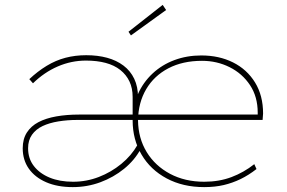

<svg xmlns="http://www.w3.org/2000/svg" viewBox="-20 -756 1174 786"><path d="M278 10Q215 10 169 -10Q123 -30 98 -65.5Q73 -101 73 -149Q73 -187 90 -213.5Q107 -240 137.5 -256Q168 -272 210.5 -279.5Q253 -287 303 -287H1045L1035 -272V-295Q1035 -360 1003.5 -407.5Q972 -455 920 -481Q868 -507 807 -507Q728 -507 669.5 -476.5Q611 -446 578.5 -391Q546 -336 545 -263Q546 -190 580.5 -133.5Q615 -77 676 -44.5Q737 -12 816 -12Q877 -12 927.5 -31Q978 -50 1021 -84L1030 -64Q998 -39 965 -23Q932 -7 896 1.5Q860 10 816 10Q729 10 662.5 -25.5Q596 -61 559.5 -123Q523 -185 523 -263Q523 -322 544.5 -370.5Q566 -419 604.5 -455Q643 -491 694 -510Q745 -529 804 -529Q877 -529 934 -500.5Q991 -472 1024 -418.5Q1057 -365 1057 -291L1055 -265H297Q256 -265 219 -259Q182 -253 154.5 -240Q127 -227 111 -204.5Q95 -182 95 -149Q95 -107 118.5 -76.5Q142 -46 183 -29Q224 -12 279 -12Q334 -12 384.5 -31.5Q435 -51 476.5 -85Q518 -119 543 -163L556 -146Q531 -100 488 -65Q445 -30 391 -10Q337 10 278 10ZM523 -276V-359Q523 -395 510 -422.5Q497 -450 472.5 -469.5Q448 -489 412.5 -498.5Q377 -508 332 -508Q272 -508 216.5 -484Q161 -460 115 -415L100 -432Q134 -464 171 -486.5Q208 -509 248 -519.5Q288 -530 333 -530Q380 -530 418.5 -519.5Q457 -509 485.5 -487.5Q514 -466 529.5 -433.5Q545 -401 545 -358V-276ZM516 -611 506 -626 646 -736 660 -715Z"/></svg>

Font: Lexend Exa Thin
Style: Regular
Weight: 250
Designer: Bonnie Shaver-Troup, Thomas Jockin
Foundry: Lexend
Version: Version 1.007